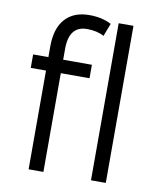

<svg xmlns="http://www.w3.org/2000/svg" viewBox="-80 -759 683 823"><g transform="rotate(10 262.0 -348.0)"><path d="M436.5 0H372.1V-683.6H436.5ZM34.2 -488.3H100.6V-535.2Q100.6 -613.3 137.7 -654.8Q174.8 -696.3 243.2 -696.3Q298.8 -696.3 338.9 -674.8L317.4 -619.1Q287.1 -635.7 243.2 -635.7Q165 -635.7 165 -535.2V-488.3H290V-429.7H165V0H100.6V-429.7H34.2Z"/></g></svg>

Font: Lohit Devanagari
Style: Regular
Weight: 400
Version: 2.95.4